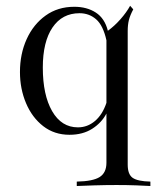

<svg xmlns="http://www.w3.org/2000/svg" viewBox="-20 -450 546 657"><path d="M217.8 11.2Q166 11.2 127.9 -18.3Q89.8 -47.9 69.1 -96.9Q48.3 -146 48.3 -203.6Q48.3 -265.6 71.3 -316.2Q94.2 -366.7 136 -396.7Q177.7 -426.8 234.4 -426.8Q277.3 -426.8 307.9 -407Q338.4 -387.2 349.1 -344.7Q372.1 -361.3 392.3 -384.3Q412.6 -407.2 425.3 -430.2L436 -418Q425.3 -397.9 421.1 -381.6Q417 -365.2 417 -343.8V113.3Q417 146.5 433.8 158.4Q450.7 170.4 494.6 171.4V186.5Q478 185.5 446.8 184.3Q415.5 183.1 378.9 183.1Q341.3 183.1 302.5 184.3Q263.7 185.5 242.7 186.5V171.4Q297.9 170.4 321 155.8Q344.2 141.1 344.2 106.9V-61.5Q327.6 -29.8 295.4 -9.3Q263.2 11.2 217.8 11.2ZM126.5 -218.8Q126.5 -125 158.4 -69.6Q190.4 -14.2 246.6 -14.2Q279.3 -14.2 304.9 -35.9Q330.6 -57.6 344.2 -98.1V-312Q333 -362.8 309.1 -383.8Q285.2 -404.8 252 -404.8Q192.9 -404.8 159.7 -356Q126.5 -307.1 126.5 -218.8Z"/></svg>

Font: Bacasime Antique
Style: Regular
Weight: 400
Designer: The DocRepair Project, Claus Eggers Sørensen
Foundry: Google
Version: Version 2.000